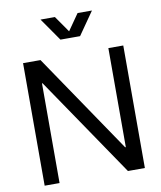

<svg xmlns="http://www.w3.org/2000/svg" viewBox="-99 -1012 915 1091"><g transform="rotate(-10 358.5 -467.0)"><path d="M69.3 -707H155.3V0H69.3ZM153.3 -583 163.1 -575.2H153.3V-707H169.9L563.5 -127L553.7 -135.7H563.5V0H549.8ZM561.5 -707H647.5V0H561.5ZM301.8 -801.8H384.8L293 -933.6H210ZM332 -801.8H415L506.8 -933.6H423.8Z"/></g></svg>

Font: Wanted Sans Variable
Style: Regular
Weight: 400
Designer: Original Design by Kil Hyung-jin and Kang Hanbin, Wanted Lab, Inc; Hangeul from Source Han Sans by Jang Soo-young and Ka
Foundry: Wanted Lab, Inc.
Version: Version 1.003;Glyphs 3.2 (3227)